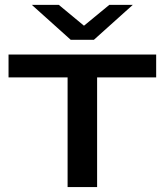

<svg xmlns="http://www.w3.org/2000/svg" viewBox="-20 -758 667 778"><path d="M218.3 -738.3 320.3 -653.8 422.9 -738.3H518.1L360.4 -596.7H266.6L108.9 -738.3ZM373.5 0H253.9V-444.3H14.6V-537.1H612.8V-444.3H373.5Z"/></svg>

Font: Squarish Sans CT
Style: RegularSC
Weight: 400
Version: Version 0.9